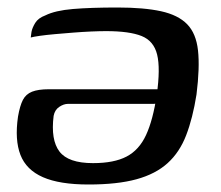

<svg xmlns="http://www.w3.org/2000/svg" viewBox="-20 -487 589 512"><path d="M293 -467Q364 -467 409.5 -457Q455 -447 479 -422.5Q503 -398 508 -352.5Q513 -307 504 -235Q494 -172 476.5 -126.5Q459 -81 427 -52Q395 -23 344 -9Q293 5 216 5Q139 5 94.5 -14.5Q50 -34 34.5 -74Q19 -114 28 -176Q33 -205 41 -220.5Q49 -236 65.5 -242.5Q82 -249 110 -249H429Q427 -232 419 -221Q411 -210 389 -210H161Q150 -210 138 -202Q126 -194 123 -178Q115 -114 138.5 -83Q162 -52 228 -52Q284 -52 317.5 -69.5Q351 -87 369.5 -127Q388 -167 398 -234Q408 -305 399 -341.5Q390 -378 357.5 -391Q325 -404 263 -404Q246 -404 223 -403Q200 -402 175 -400Q150 -398 127 -396Q104 -394 86.5 -391.5Q69 -389 62 -387L64 -402Q66 -413 74 -426Q82 -439 101 -446Q127 -459 174.5 -463Q222 -467 293 -467Z"/></svg>

Font: Genos Thin Medium
Style: Italic
Weight: 500
Italic angle: -8°
Version: Version 1.010